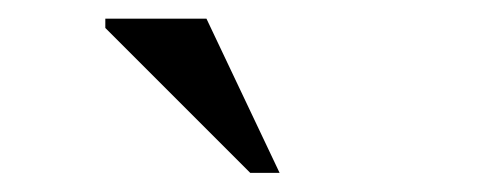

<svg xmlns="http://www.w3.org/2000/svg" viewBox="-20 -690 540 206"><path d="M280 -504.5H248.5L93 -660V-670H201.5Z"/></svg>

Font: Newsreader Text
Style: Regular
Weight: 400
Designer: Hugues Gentile
Foundry: Production Type
Version: Version 1.002